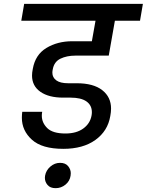

<svg xmlns="http://www.w3.org/2000/svg" viewBox="-20 -760 765 1001"><path d="M373 -470Q328 -470 295 -454Q262 -438 255 -398Q253 -389 253 -381Q253 -356 273.5 -341Q294 -326 335 -326H380Q467 -326 513 -290Q559 -254 559 -194Q559 -176 555 -155Q542 -77 477.5 -30.5Q413 16 310 16Q199 16 146.5 -31.5Q94 -79 94 -146Q94 -161 96 -177H200Q198 -167 198 -157Q198 -120 226.5 -92Q255 -64 321 -64Q378 -64 413.5 -89.5Q449 -115 457 -156Q459 -166 459 -175Q459 -211 431 -231Q403 -251 348 -251H309Q234 -251 190.5 -281.5Q147 -312 147 -366Q147 -382 151 -401Q164 -475 222 -510Q280 -545 357 -545H459L478 -652H91L106 -740H725L710 -652H579L547 -470ZM348 156Q344 184 321.5 202.5Q299 221 270 221Q242 221 228 204.5Q214 188 214 167Q214 162 215 156Q220 128 242.5 108.5Q265 89 293 89Q321 89 335 106Q349 123 349 143Q349 149 348 156Z"/></svg>

Font: Fz Poppins Med
Style: Italic
Weight: 500
Italic angle: -10°
Designer: Ninad Kale (Devanagari), Jonny Pinhorn (Latin)
Foundry: Indian Type Foundry
Version: Vit hóa bi Vntype.Com & FontZin.Com